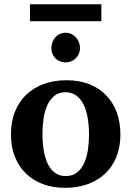

<svg xmlns="http://www.w3.org/2000/svg" viewBox="-20 -882 624 914"><path d="M403.8 -242.2Q403.8 -263.2 401.9 -286.4Q399.9 -309.6 395.3 -332Q390.6 -354.5 382.3 -374.5Q374 -394.5 361.6 -409.7Q349.1 -424.8 332 -433.8Q314.9 -442.9 292 -442.9Q258.3 -442.9 236.8 -424.3Q215.3 -405.8 203.4 -376.7Q191.4 -347.7 186.8 -313Q182.1 -278.3 182.1 -246.1Q182.1 -224.6 183.8 -201.2Q185.5 -177.7 190.2 -155.3Q194.8 -132.8 202.6 -112.8Q210.4 -92.8 222.9 -77.4Q235.4 -62 252.4 -53Q269.5 -43.9 293 -43.9Q327.1 -43.9 348.6 -62.3Q370.1 -80.6 382.3 -109.4Q394.5 -138.2 399.2 -173.3Q403.8 -208.5 403.8 -242.2ZM553.2 -241.2Q553.2 -185.1 535.4 -138.4Q517.6 -91.8 483.4 -58.3Q449.2 -24.9 400.1 -6.3Q351.1 12.2 289.1 12.2Q231.9 12.2 184.8 -5.4Q137.7 -22.9 103.8 -55.7Q69.8 -88.4 51 -135.5Q32.2 -182.6 32.2 -242.2Q32.2 -303.7 51.8 -351.6Q71.3 -399.4 106.2 -432.4Q141.1 -465.3 189.5 -482.7Q237.8 -500 295.9 -500Q357.9 -500 405.8 -481Q453.6 -461.9 486.3 -427.5Q519 -393.1 536.1 -345.7Q553.2 -298.3 553.2 -241.2ZM360.8 -652.8Q360.8 -639.2 355.7 -626.7Q350.6 -614.3 341.3 -605Q332 -595.7 319.6 -590.3Q307.1 -585 292.5 -585Q277.8 -585 265.4 -590.1Q252.9 -595.2 243.9 -604.2Q234.9 -613.3 229.7 -625.7Q224.6 -638.2 224.6 -652.8Q224.6 -668 229.5 -681.2Q234.4 -694.3 243.4 -704.3Q252.4 -714.4 264.9 -720.2Q277.3 -726.1 292.5 -726.1Q306.6 -726.1 319.1 -720.5Q331.5 -714.8 340.8 -704.8Q350.1 -694.8 355.5 -681.4Q360.8 -668 360.8 -652.8ZM122.6 -781.2V-861.8H462.4V-781.2Z"/></svg>

Font: Charis SIL Eur
Style: Bold
Weight: 700
Foundry: SIL International
Version: Version 5.000